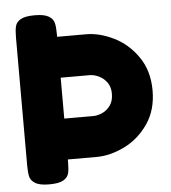

<svg xmlns="http://www.w3.org/2000/svg" viewBox="-52 -781 739 828"><g transform="rotate(-5 317.0 -367.0)"><path d="M129 -733Q170 -733 189 -721.5Q208 -710 212.5 -692.5Q217 -675 217 -644V-632H343Q400 -632 461.5 -602Q523 -572 565 -511.5Q607 -451 607 -366Q607 -281 565.5 -221Q524 -161 462 -131Q400 -101 342 -101H217V-89Q217 -58 212.5 -40.5Q208 -23 189 -12Q170 -1 128 -1Q87 -1 68 -12.5Q49 -24 44.5 -41.5Q40 -59 40 -90V-645Q40 -676 44.5 -693.5Q49 -711 68 -722Q87 -733 129 -733ZM342 -455H217V-278H343Q361 -278 381.5 -287Q402 -296 416.5 -316Q431 -336 431 -367Q431 -397 416.5 -416.5Q402 -436 381.5 -445.5Q361 -455 342 -455Z"/></g></svg>

Font: Fredoka One
Style: Regular
Weight: 400
Designer: Milena B. Brandão, Ben Nathan
Version: Version 2.000; ttfautohint (v1.5.33-1714) -l 8 -r 50 -G 200 